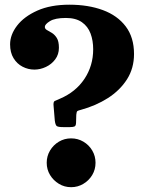

<svg xmlns="http://www.w3.org/2000/svg" viewBox="-20 -780 616 818"><path d="M171 -665.5Q171 -676.5 192.8 -690Q214.5 -703.5 261 -703.5Q303 -703.5 328.8 -685.5Q354.5 -667.5 365.8 -637.2Q377 -607 377 -570Q377 -500 339.8 -444Q302.5 -388 235.5 -359.5Q220.5 -353 213.2 -349.8Q206 -346.5 208.5 -326L213.5 -266Q216 -247 222 -242.8Q228 -238.5 249 -238.5H278.5Q291.5 -238.5 297.5 -241.2Q303.5 -244 304 -256.5L305 -291Q306 -304.5 310 -307Q314 -309.5 324.5 -312Q388.5 -329.5 439.8 -362.2Q491 -395 521 -442Q551 -489 551 -550Q551 -620.5 515.8 -667.2Q480.5 -714 418.2 -737Q356 -760 275.5 -760Q195.5 -760 139 -734.8Q82.5 -709.5 52.8 -670.8Q23 -632 23 -591Q23 -556 37.8 -532Q52.5 -508 76.2 -495.8Q100 -483.5 126.5 -483.5Q151.5 -483.5 175.5 -494.8Q199.5 -506 215.2 -527Q231 -548 231 -576.5Q231 -604 222 -618.2Q213 -632.5 201 -639.8Q189 -647 180 -652Q171 -657 171 -665.5ZM179 -86.5Q179 -58 193.2 -34.5Q207.5 -11 231 3.2Q254.5 17.5 283 17.5Q311.5 17.5 335.2 3.2Q359 -11 373 -34.5Q387 -58 387 -86.5Q387 -115 373 -138.8Q359 -162.5 335.2 -176.5Q311.5 -190.5 283 -190.5Q254.5 -190.5 231 -176.5Q207.5 -162.5 193.2 -138.8Q179 -115 179 -86.5Z"/></svg>

Font: Besley ExtraBold
Style: Regular
Weight: 800
Designer: Owen Earl
Foundry: indestructible type*
Version: Version 2.001